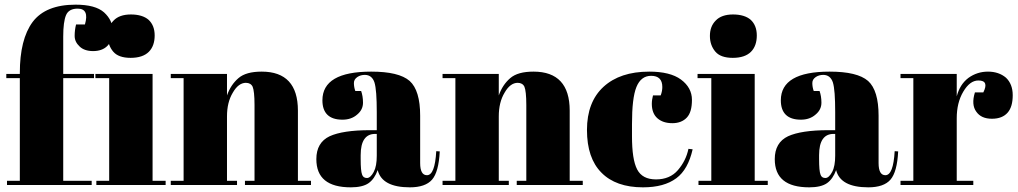

<svg xmlns="http://www.w3.org/2000/svg" viewBox="-20 -793 4365 823"><path d="M313 -756C347 -756 357 -733 344 -688C344 -688 306 -688 306 -688C306 -688 306 -688 306 -688C302 -672 300 -656 300 -639C300 -622 307 -607 321 -594C334 -581 354 -574 379 -574C404 -574 425 -581 440 -596C455 -611 463 -633 463 -662C463 -691 451 -717 426 -740C401 -762 361 -773 304 -773C304 -773 304 -773 304 -773C218 -773 157 -748 120 -699C83 -649 65 -576 65 -480C65 -480 65 -476 65 -476C65 -476 7 -476 7 -476C7 -476 7 -458 7 -458C7 -458 65 -458 65 -458C65 -458 65 -18 65 -18C65 -18 10 -18 10 -18C10 -18 10 0 10 0C10 0 373 0 373 0C373 0 373 -18 373 -18C373 -18 251 -18 251 -18C251 -18 251 -458 251 -458C251 -458 383 -458 383 -458C383 -458 383 -476 383 -476C383 -476 251 -476 251 -476C251 -476 251 -636 251 -636C251 -636 251 -636 251 -636C251 -678 255 -709 263 -728C271 -747 288 -756 313 -756C313 -756 313 -756 313 -756Z M540 -545C575 -545 601 -554 618 -571C635 -588 643 -612 643 -641C643 -670 634 -692 617 -708C600 -723 574 -731 541 -731C508 -731 483 -722 467 -705C450 -688 442 -666 442 -639C442 -612 450 -590 465 -572C480 -554 505 -545 540 -545ZM389 -458C389 -458 448 -458 448 -458C448 -458 448 -18 448 -18C448 -18 393 -18 393 -18C393 -18 393 0 393 0C393 0 690 0 690 0C690 0 690 -18 690 -18C690 -18 634 -18 634 -18C634 -18 634 -476 634 -476C634 -476 389 -476 389 -476C389 -476 389 -458 389 -458Z M712 -458C712 -458 767 -458 767 -458C767 -458 767 -18 767 -18C767 -18 712 -18 712 -18C712 -18 712 0 712 0C712 0 996 0 996 0C996 0 996 -18 996 -18C996 -18 953 -18 953 -18C953 -18 953 -294 953 -294C953 -294 953 -294 953 -294C953 -334 961 -368 978 -396C994 -424 1013 -438 1034 -438C1034 -438 1034 -438 1034 -438C1048 -438 1058 -432 1063 -421C1068 -409 1071 -383 1071 -343C1071 -343 1071 -18 1071 -18C1071 -18 1030 -18 1030 -18C1030 -18 1030 0 1030 0C1030 0 1313 0 1313 0C1313 0 1313 -18 1313 -18C1313 -18 1257 -18 1257 -18C1257 -18 1257 -319 1257 -319C1257 -319 1257 -319 1257 -319C1257 -430 1205 -486 1102 -486C1102 -486 1102 -486 1102 -486C1057 -486 1024 -477 1002 -458C980 -439 964 -415 953 -384C953 -384 953 -476 953 -476C953 -476 712 -476 712 -476C712 -476 712 -458 712 -458Z M1566 -235C1488 -235 1430 -226 1393 -209C1355 -191 1336 -158 1336 -111C1336 -111 1336 -111 1336 -111C1336 -30 1385 10 1484 10C1484 10 1484 10 1484 10C1517 10 1543 4 1560 -8C1577 -20 1590 -39 1599 -64C1599 -64 1599 -64 1599 -64C1611 -15 1657 10 1737 10C1737 10 1737 10 1737 10C1781 10 1813 -1 1832 -23C1851 -45 1862 -85 1865 -144C1865 -144 1850 -145 1850 -145C1850 -145 1850 -145 1850 -145C1846 -76 1833 -42 1810 -42C1810 -42 1810 -42 1810 -42C1791 -42 1781 -59 1781 -94C1781 -94 1781 -297 1781 -297C1781 -297 1781 -297 1781 -297C1781 -369 1766 -419 1736 -446C1705 -473 1650 -486 1571 -486C1571 -486 1571 -486 1571 -486C1432 -486 1362 -445 1362 -363C1362 -363 1362 -363 1362 -363C1362 -308 1391 -280 1448 -280C1448 -280 1448 -280 1448 -280C1473 -280 1494 -287 1511 -302C1528 -316 1536 -333 1536 -353C1536 -372 1533 -389 1528 -403C1528 -403 1503 -403 1503 -403C1503 -403 1503 -403 1503 -403C1499 -414 1497 -426 1497 -437C1497 -448 1502 -456 1512 -463C1521 -469 1532 -472 1544 -472C1544 -472 1544 -472 1544 -472C1564 -472 1578 -461 1585 -440C1592 -418 1595 -375 1595 -312C1595 -312 1595 -235 1595 -235C1595 -235 1566 -235 1566 -235C1566 -235 1566 -235 1566 -235ZM1526 -112C1526 -112 1526 -128 1526 -128C1526 -128 1526 -128 1526 -128C1526 -189 1547 -219 1588 -219C1588 -219 1595 -219 1595 -219C1595 -219 1595 -126 1595 -126C1595 -126 1595 -126 1595 -126C1595 -96 1591 -73 1582 -56C1573 -39 1563 -30 1553 -30C1542 -30 1535 -35 1532 -45C1528 -55 1526 -77 1526 -112Z M1877 -458C1877 -458 1932 -458 1932 -458C1932 -458 1932 -18 1932 -18C1932 -18 1877 -18 1877 -18C1877 -18 1877 0 1877 0C1877 0 2161 0 2161 0C2161 0 2161 -18 2161 -18C2161 -18 2118 -18 2118 -18C2118 -18 2118 -294 2118 -294C2118 -294 2118 -294 2118 -294C2118 -334 2126 -368 2143 -396C2159 -424 2178 -438 2199 -438C2199 -438 2199 -438 2199 -438C2213 -438 2223 -432 2228 -421C2233 -409 2236 -383 2236 -343C2236 -343 2236 -18 2236 -18C2236 -18 2195 -18 2195 -18C2195 -18 2195 0 2195 0C2195 0 2478 0 2478 0C2478 0 2478 -18 2478 -18C2478 -18 2422 -18 2422 -18C2422 -18 2422 -319 2422 -319C2422 -319 2422 -319 2422 -319C2422 -430 2370 -486 2267 -486C2267 -486 2267 -486 2267 -486C2222 -486 2189 -477 2167 -458C2145 -439 2129 -415 2118 -384C2118 -384 2118 -476 2118 -476C2118 -476 1877 -476 1877 -476C1877 -476 1877 -458 1877 -458Z M2771 -468C2803 -468 2819 -452 2819 -420C2819 -420 2819 -420 2819 -420C2819 -409 2817 -397 2812 -384C2812 -384 2779 -384 2779 -384C2779 -384 2779 -384 2779 -384C2776 -372 2774 -360 2774 -348C2774 -348 2774 -348 2774 -348C2774 -321 2782 -300 2798 -286C2814 -272 2835 -265 2862 -265C2888 -265 2909 -273 2924 -289C2939 -305 2946 -330 2946 -365C2946 -400 2930 -429 2899 -452C2868 -475 2822 -486 2763 -486C2763 -486 2763 -486 2763 -486C2679 -486 2614 -464 2567 -421C2520 -378 2496 -316 2496 -236C2496 -155 2517 -94 2558 -53C2599 -11 2659 10 2736 10C2736 10 2736 10 2736 10C2797 10 2844 -3 2879 -29C2879 -29 2879 -29 2879 -29C2913 -54 2936 -96 2949 -153C2949 -153 2931 -155 2931 -155C2931 -155 2931 -155 2931 -155C2924 -121 2909 -91 2886 -64C2863 -37 2831 -24 2792 -24C2753 -24 2726 -38 2711 -67C2696 -96 2689 -143 2689 -209C2689 -209 2689 -261 2689 -261C2689 -261 2689 -261 2689 -261C2689 -335 2695 -388 2708 -420C2721 -452 2742 -468 2771 -468C2771 -468 2771 -468 2771 -468Z M3121 -545C3156 -545 3182 -554 3199 -571C3216 -588 3224 -612 3224 -641C3224 -670 3215 -692 3198 -708C3181 -723 3155 -731 3122 -731C3089 -731 3064 -722 3048 -705C3031 -688 3023 -666 3023 -639C3023 -612 3031 -590 3046 -572C3061 -554 3086 -545 3121 -545ZM2970 -458C2970 -458 3029 -458 3029 -458C3029 -458 3029 -18 3029 -18C3029 -18 2974 -18 2974 -18C2974 -18 2974 0 2974 0C2974 0 3271 0 3271 0C3271 0 3271 -18 3271 -18C3271 -18 3215 -18 3215 -18C3215 -18 3215 -476 3215 -476C3215 -476 2970 -476 2970 -476C2970 -476 2970 -458 2970 -458Z M3531 -235C3453 -235 3395 -226 3358 -209C3320 -191 3301 -158 3301 -111C3301 -111 3301 -111 3301 -111C3301 -30 3350 10 3449 10C3449 10 3449 10 3449 10C3482 10 3508 4 3525 -8C3542 -20 3555 -39 3564 -64C3564 -64 3564 -64 3564 -64C3576 -15 3622 10 3702 10C3702 10 3702 10 3702 10C3746 10 3778 -1 3797 -23C3816 -45 3827 -85 3830 -144C3830 -144 3815 -145 3815 -145C3815 -145 3815 -145 3815 -145C3811 -76 3798 -42 3775 -42C3775 -42 3775 -42 3775 -42C3756 -42 3746 -59 3746 -94C3746 -94 3746 -297 3746 -297C3746 -297 3746 -297 3746 -297C3746 -369 3731 -419 3701 -446C3670 -473 3615 -486 3536 -486C3536 -486 3536 -486 3536 -486C3397 -486 3327 -445 3327 -363C3327 -363 3327 -363 3327 -363C3327 -308 3356 -280 3413 -280C3413 -280 3413 -280 3413 -280C3438 -280 3459 -287 3476 -302C3493 -316 3501 -333 3501 -353C3501 -372 3498 -389 3493 -403C3493 -403 3468 -403 3468 -403C3468 -403 3468 -403 3468 -403C3464 -414 3462 -426 3462 -437C3462 -448 3467 -456 3477 -463C3486 -469 3497 -472 3509 -472C3509 -472 3509 -472 3509 -472C3529 -472 3543 -461 3550 -440C3557 -418 3560 -375 3560 -312C3560 -312 3560 -235 3560 -235C3560 -235 3531 -235 3531 -235C3531 -235 3531 -235 3531 -235ZM3491 -112C3491 -112 3491 -128 3491 -128C3491 -128 3491 -128 3491 -128C3491 -189 3512 -219 3553 -219C3553 -219 3560 -219 3560 -219C3560 -219 3560 -126 3560 -126C3560 -126 3560 -126 3560 -126C3560 -96 3556 -73 3547 -56C3538 -39 3528 -30 3518 -30C3507 -30 3500 -35 3497 -45C3493 -55 3491 -77 3491 -112Z M4174 -448C4205 -448 4212 -431 4195 -397C4195 -397 4159 -397 4159 -397C4159 -397 4159 -397 4159 -397C4148 -362 4150 -334 4165 -314C4179 -294 4201 -284 4232 -284C4262 -284 4284 -293 4299 -310C4314 -327 4321 -352 4321 -385C4321 -417 4311 -442 4292 -460C4272 -477 4246 -486 4215 -486C4184 -486 4156 -477 4131 -459C4106 -440 4090 -414 4081 -380C4081 -380 4081 -476 4081 -476C4081 -476 3840 -476 3840 -476C3840 -476 3840 -458 3840 -458C3840 -458 3895 -458 3895 -458C3895 -458 3895 -18 3895 -18C3895 -18 3840 -18 3840 -18C3840 -18 3840 0 3840 0C3840 0 4152 0 4152 0C4152 0 4152 -18 4152 -18C4152 -18 4081 -18 4081 -18C4081 -18 4081 -286 4081 -286C4081 -286 4081 -286 4081 -286C4081 -330 4090 -368 4109 -400C4128 -432 4149 -448 4174 -448C4174 -448 4174 -448 4174 -448Z"/></svg>

Font: Abril Fatface Utterance
Style: Regular
Weight: 500
Designer: Veronika Burian, Jos Scaglione
Foundry: TypeTogether
Version: ""